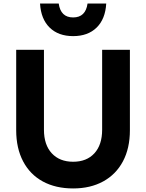

<svg xmlns="http://www.w3.org/2000/svg" viewBox="-20 -1045 821 1079"><path d="M71 -313V-765H227V-316Q227 -231 271 -183.5Q315 -136 391 -136Q467 -136 510.5 -183.5Q554 -231 554 -316V-765H710V-313Q710 -212 671 -138.5Q632 -65 560 -25.5Q488 14 391 14Q293 14 221 -25Q149 -64 110 -138Q71 -212 71 -313ZM391 -842Q308 -842 259 -890Q210 -938 205 -1025H310Q321 -947 391 -947Q461 -947 472 -1025H577Q572 -938 523 -890Q474 -842 391 -842Z"/></svg>

Font: Application
Style: Bold
Weight: 700
Designer: Wei Huang
Foundry: Wei Huang
Version: Version 0.012